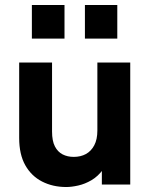

<svg xmlns="http://www.w3.org/2000/svg" viewBox="-20 -741 605 771"><path d="M246 10Q192 10 149 -12Q106 -34 81.5 -77.5Q57 -121 57 -187V-490H189V-213Q189 -175 200.5 -153Q212 -131 231.5 -121Q251 -111 276 -111Q304 -111 325 -122.5Q346 -134 358.5 -157.5Q371 -181 371 -217V-490H503V0H389V-136H426Q416 -91 395 -62Q374 -33 347.5 -17.5Q321 -2 294 4Q267 10 246 10ZM321 -586V-721H451V-586ZM108 -586V-721H239V-586Z"/></svg>

Font: SUSE Thin
Style: Bold
Weight: 700
Version: Version 1.000